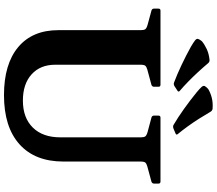

<svg xmlns="http://www.w3.org/2000/svg" viewBox="-80 -962 1056 935"><g transform="rotate(90 447.5 -495.0)"><path d="M630.1 -822.2 606 -812Q595.8 -808.6 588.8 -812.6Q552.9 -833.6 510.9 -863.5Q469 -893.4 431.5 -924Q411.3 -940.7 403.8 -949.4Q396.4 -958 399.8 -964.8Q403.2 -971.7 413.7 -981.2Q431.7 -992.3 456.2 -998.7Q480.7 -1005 510.4 -1002.7Q519.8 -1001.1 524.8 -992.5Q541.4 -964 559.2 -935.9Q577 -907.9 596.1 -881.6Q615.1 -855.3 633.7 -832.8Q639.3 -825.7 630.1 -822.2ZM421.7 -831.4 399.7 -817Q390.6 -812 382.6 -815Q344 -829.4 297.2 -851.5Q250.3 -873.7 208.2 -897.1Q186 -910.2 177 -917.5Q168 -924.7 170.1 -932.1Q172.2 -939.4 181.1 -950.5Q197 -963.8 219.8 -974.4Q242.7 -985 272.4 -988Q282.4 -988.4 288.4 -980.8Q309.6 -955.7 332.2 -931.2Q354.9 -906.6 378 -884.1Q401.1 -861.5 423.3 -842.6Q430.3 -836.4 421.7 -831.4ZM767.2 -276.5Q767.2 -137.7 683 -62.3Q598.8 13.1 443.9 13.1Q292.6 13.1 209.9 -56.1Q127.3 -125.3 127.3 -252.1V-749H295.7V-236.6Q295.7 -163.7 342.5 -121.4Q389.3 -79 470.5 -79Q554.3 -79 601.8 -127.4Q649.3 -175.7 649.3 -260.9V-749H767.2ZM22.5 -739Q22.5 -749 32.1 -749H393Q403 -749 403 -739.4V-717.7Q403 -708.7 394 -705.1L319 -684.8Q305.9 -681 300.8 -675.2Q295.7 -669.3 295.7 -651.4V-542.2H127.3V-653.3Q127.3 -667.7 123.1 -674.4Q118.8 -681 102.1 -686L31.9 -705.1Q22.5 -707.8 22.5 -717.2ZM543.5 -739Q543.5 -749 553.1 -749H864.5Q874.5 -749 874.5 -739.4V-717.7Q874.5 -708.7 865.5 -705.1L790.6 -684.8Q777.4 -681 772.3 -675.2Q767.2 -669.3 767.2 -651.4V-542.2H649.3V-653.3Q649.3 -667.7 645.1 -674.4Q640.8 -681 624.1 -686L552.9 -705.1Q543.5 -707.8 543.5 -717.2Z"/></g></svg>

Font: Hahmlet
Style: Regular
Weight: 400
Designer: Minjoo Ham & Mark Frömberg
Foundry: hypertype
Version: Version 1.002